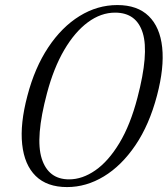

<svg xmlns="http://www.w3.org/2000/svg" viewBox="-20 -730 664 760"><path d="M444.5 -710Q524 -710 568.8 -666.2Q613.5 -622.5 622 -542.2Q630.5 -462 601.5 -352Q571 -236 516 -155Q461 -74 391.2 -31.8Q321.5 10.5 245.5 10.5Q166 10.5 121.2 -33.5Q76.5 -77.5 67.8 -158.8Q59 -240 88.5 -351Q117.5 -462 171 -542.5Q224.5 -623 295 -666.5Q365.5 -710 444.5 -710ZM524 -343Q570 -518 545.2 -599Q520.5 -680 435.5 -680Q379.5 -680 327.8 -641.8Q276 -603.5 234.2 -532.2Q192.5 -461 166 -361Q119 -184.5 145.2 -102.2Q171.5 -20 253.5 -20Q306 -20 357.5 -55.8Q409 -91.5 452.5 -163.5Q496 -235.5 524 -343Z"/></svg>

Font: Fraunces 72pt Soft Light
Style: Italic
Weight: 300
Italic angle: -16°
Version: Version 1.000;[b76b70a41]